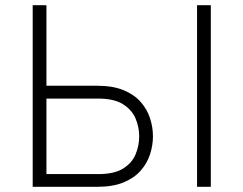

<svg xmlns="http://www.w3.org/2000/svg" viewBox="-20 -720 938 740"><path d="M106 0V-700H159V-389.5H354.5Q415.5 -389.5 456.8 -372.2Q498 -355 522.8 -326.5Q547.5 -298 558.5 -263.5Q569.5 -229 569.5 -194.5Q569.5 -160.5 558.5 -126Q547.5 -91.5 522.8 -63Q498 -34.5 456.8 -17.2Q415.5 0 354.5 0ZM159 -49H359Q420 -49 454.2 -70.2Q488.5 -91.5 502.5 -125Q516.5 -158.5 516.5 -194.5Q516.5 -230 502.5 -263.2Q488.5 -296.5 454.2 -318.2Q420 -340 359 -340H159ZM739.5 0V-700H792.5V0Z"/></svg>

Font: Overpass ExtraLight
Style: Regular
Weight: 250
Designer: Delve Withrington, Dave Bailey, Thomas Jockin
Foundry: Delve Fonts LLC
Version: Version 4.000